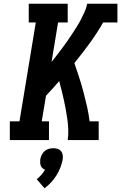

<svg xmlns="http://www.w3.org/2000/svg" viewBox="-20 -755 653 1035"><path d="M33 0V-101H85L173 -634H135V-735H345V-634H293L258 -421Q272 -439 286.5 -457.5Q301 -476 315 -495Q329 -514 342.5 -533Q356 -552 368.5 -571.5Q381 -591 393.5 -610.5Q406 -630 416.5 -650.5Q427 -671 436.5 -692Q446 -713 450 -735H613V-634H536Q503 -576 463.5 -522Q424 -468 381 -415Q394 -377 406.5 -338.5Q419 -300 429.5 -260.5Q440 -221 449 -181.5Q458 -142 463 -101H512V0H345Q349 -27 348 -55Q347 -83 343.5 -109.5Q340 -136 335 -162.5Q330 -189 324.5 -215Q319 -241 312.5 -266.5Q306 -292 299 -318Q282 -298 264 -278Q246 -258 228 -239L205 -101H244V0ZM220 260 178 211Q191 201 202.5 188Q214 175 223 160Q215 157 209 151.5Q203 146 200 138.5Q197 131 196.5 122Q196 113 197 104Q199 92 205 80Q211 68 220.5 59.5Q230 51 242.5 47.5Q255 44 267 44Q280 44 291 47.5Q302 51 309 59.5Q316 68 318 80Q320 92 318 104Q314 126 305.5 148Q297 170 284.5 190Q272 210 255.5 228Q239 246 220 260Z"/></svg>

Font: Iosevka Curly Slab ExObl
Style: Bold
Weight: 700
Width: 7
Italic angle: -9°
Monospace: yes
Designer: Belleve Invis
Foundry: Belleve Invis
Version: Version 11.0.0; ttfautohint (v1.8.3)